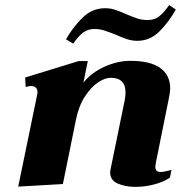

<svg xmlns="http://www.w3.org/2000/svg" viewBox="-20 -717 741 748"><path d="M265 -547 237 -564Q266 -614 303 -649.5Q340 -685 390 -685Q410 -685 428.5 -679Q447 -673 471 -662Q502 -649 518.5 -644Q535 -639 555 -639Q581 -639 598.5 -652Q616 -665 639 -697L665 -680Q637 -630 600.5 -594Q564 -558 515 -558Q495 -558 476 -564Q457 -570 433 -581Q403 -593 385.5 -598.5Q368 -604 348 -604Q323 -604 305 -591Q287 -578 265 -547ZM585 -67Q585 -47 606 -47Q618 -47 648 -55L642 -25Q617 -8 580.5 1.5Q544 11 508 11Q468 11 438.5 -2Q409 -15 409 -46Q409 -49 411 -59L466 -327Q469 -344 469 -357Q469 -414 411 -414Q389 -414 362 -396Q335 -378 311 -341.5Q287 -305 276 -251L225 0L51 10L125 -349Q126 -352 126 -358Q126 -371 118.5 -376.5Q111 -382 101 -382Q93 -382 80 -378L78 -415L286 -479H322L305 -395Q337 -435 388 -457.5Q439 -480 487 -480Q566 -480 604.5 -452Q643 -424 643 -373Q643 -362 639 -340L587 -82Q585 -70 585 -67Z"/></svg>

Font: Taviraj
Style: Bold Italic
Weight: 700
Italic angle: -12°
Designer: Katatrad Team
Foundry: CadsonDemak
Version: Version 1.001